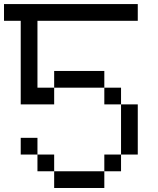

<svg xmlns="http://www.w3.org/2000/svg" viewBox="-20 -937 790 957"><path d="M0 -833.3V-916.7H666.7V-833.3H166.7V-500H250V-416.7H83.3V-833.3ZM166.7 -166.7H83.3V-250H166.7ZM166.7 -83.3V-166.7H250V-83.3ZM500 -83.3V-166.7H583.3V-83.3ZM500 0H250V-83.3H500ZM500 -416.7V-500H583.3V-416.7ZM500 -583.3V-500H250V-583.3ZM666.7 -166.7H583.3V-416.7H666.7Z"/></svg>

Font: Galmuri11 Regular
Style: Regular
Weight: 400
Designer: Minseo Lee (Quiple)
Version: Version 2.356;hotconv 1.1.0;makeotfexe 2.6.0 DEVELOPMENT